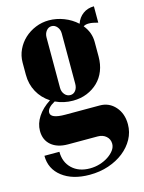

<svg xmlns="http://www.w3.org/2000/svg" viewBox="-107 -577 611 817"><g transform="rotate(-15 199.0 -169.0)"><path d="M186 175Q111 175 65.5 140Q20 105 20 47H86Q86 93 115.5 121Q145 149 194 149Q217 149 238 142.5Q259 136 275.5 125Q292 114 302 100.5Q312 87 312 72Q312 52 297.5 39Q283 26 260 26H130Q83 26 56 3Q29 -20 29 -60Q29 -92 48.5 -122Q68 -152 104 -175Q70 -197 51.5 -231Q33 -265 33 -306V-360Q33 -390 45.5 -416.5Q58 -443 79 -462.5Q100 -482 128 -493.5Q156 -505 187 -505Q220 -505 252.5 -492.5Q285 -480 310 -457Q319 -483 339.5 -498Q360 -513 388 -513V-441Q377 -444 367 -446Q357 -448 347 -448Q333 -448 324 -442Q352 -408 352 -366V-301Q352 -267 341 -239Q330 -211 309.5 -191Q289 -171 261 -159.5Q233 -148 199 -148Q158 -148 122 -165Q87 -146 87 -125Q87 -99 151 -99H303Q344 -99 371 -68.5Q398 -38 398 9Q398 44 381.5 74Q365 104 336.5 126.5Q308 149 269.5 162Q231 175 186 175ZM159 -215Q159 -198 169 -186Q179 -174 194 -174Q208 -174 217 -185.5Q226 -197 226 -215V-437Q226 -454 216 -466Q206 -478 192 -478Q178 -478 168.5 -466Q159 -454 159 -437Z"/></g></svg>

Font: Moniqa Black Heading
Style: Regular
Weight: 900
Designer: Rajesh Rajput
Foundry: Rajesh Rajput
Version: Version 1.000